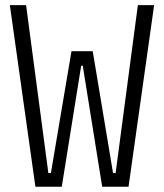

<svg xmlns="http://www.w3.org/2000/svg" viewBox="-20 -713 626 733"><path d="M115.2 0 17.6 -693.4H79.6L164.6 -52.2H174.3L252.9 -517.6H334L411.6 -52.2H421.4L506.3 -693.4H568.4L470.7 0H370.1L295.9 -462.4H290L215.8 0Z"/></svg>

Font: Caskaydia Cove Light
Style: Regular
Weight: 300
Monospace: yes
Designer: Aaron Bell
Foundry: Saja Typeworks
Version: Version 4.300; ttfautohint (v1.8.3)